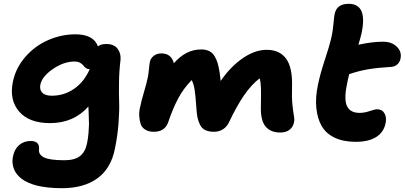

<svg xmlns="http://www.w3.org/2000/svg" viewBox="-20 -738 2143 1017"><path d="M308.1 258.8Q268.6 258.8 234.9 255.1Q201.2 251.5 175.8 245.1Q150.4 238.8 129.9 229.5Q109.4 220.2 95.5 209.7Q81.5 199.2 71.5 187Q61.5 174.8 56.2 162.8Q50.8 150.9 48.3 137.9Q45.9 125 46.1 113.5Q46.4 102.1 48.8 90.8Q56.2 52.2 81.3 30.5Q106.4 8.8 143.1 8.8Q189 8.8 187 50.8Q182.1 79.6 212.2 95.2Q242.2 110.8 320.8 110.8Q375.5 110.8 403.6 88.9Q431.6 66.9 440.9 22Q446.8 -6.3 449 -35.9Q451.2 -65.4 451.4 -79.3Q451.7 -93.3 450 -130.1Q448.2 -167 448.2 -173.8Q370.1 -85.9 245.1 -85.9Q134.3 -85.9 81.5 -147Q28.8 -208 47.9 -303.2Q63 -377.9 114 -436.5Q165 -495.1 235.1 -525.6Q305.2 -556.2 379.9 -556.2Q475.6 -556.2 499 -492.2Q513.2 -504.9 543 -504.9Q584.5 -504.9 603.3 -479.2Q622.1 -453.6 618.2 -418.9Q611.3 -363.8 610.4 -302.5Q609.4 -241.2 611.1 -196.8Q612.8 -152.3 607.9 -86.4Q603 -20.5 588.9 48.8Q568.4 153.8 496.3 206.3Q424.3 258.8 308.1 258.8ZM193.8 -290Q188.5 -262.7 203.9 -246.8Q219.2 -231 254.9 -231Q318.8 -231 371.8 -267.1Q424.8 -303.2 455.1 -371.1Q443.4 -371.6 434.8 -377.9Q426.3 -384.3 420.9 -391.8Q415.5 -399.4 403.6 -405.8Q391.6 -412.1 374 -412.1Q318.4 -412.1 260.7 -372.8Q203.1 -333.5 193.8 -290Z M794.9 -40Q767.1 -40 749.3 -51.3Q731.4 -62.5 725.1 -81.3Q718.8 -100.1 717.5 -124Q716.3 -147.9 722.7 -172.9Q729 -204.1 743.4 -252.9Q757.8 -301.8 763.7 -332Q766.6 -347.2 769 -373Q771.5 -398.9 773.9 -410.2Q777.8 -429.2 794.2 -442.1Q810.5 -455.1 835 -455.1Q862.8 -455.1 879.2 -440.7Q895.5 -426.3 900.9 -402.8Q964.4 -476.1 1044.9 -476.1Q1070.8 -476.1 1088.4 -467.3Q1106 -458.5 1116.7 -440.4Q1127.4 -422.4 1133.1 -402.8Q1138.7 -383.3 1143.6 -353Q1148.4 -314 1148.9 -309.1Q1200.2 -384.3 1265.1 -429.2Q1330.1 -474.1 1392.6 -474.1Q1461.4 -474.1 1495.6 -427Q1529.8 -379.9 1526.9 -279.8Q1524.9 -219.2 1529.3 -179.7Q1533.7 -140.1 1537.1 -123.3Q1540.5 -106.4 1537.6 -91.8Q1533.2 -65.9 1514.2 -51Q1495.1 -36.1 1464.8 -36.1Q1413.1 -36.1 1386.5 -68.1Q1359.9 -100.1 1361.8 -171.9Q1363.3 -240.2 1362.1 -273.4Q1360.8 -306.6 1355 -323.2Q1310.1 -287.6 1272.2 -232.4Q1234.4 -177.2 1194.8 -94.2Q1183.1 -67.4 1161.9 -53.7Q1140.6 -40 1113.8 -40Q1085.4 -40 1067.1 -49.1Q1048.8 -58.1 1039.3 -77.4Q1029.8 -96.7 1025.9 -116.7Q1022 -136.7 1020 -168.9Q1015.6 -233.9 1010.7 -263.4Q1005.9 -293 995.6 -314Q952.1 -270 923.6 -216.3Q895 -162.6 869.6 -86.9Q851.1 -40 794.9 -40Z M1864.7 13.2Q1798.3 13.2 1752.4 -8.8Q1706.5 -30.8 1683.8 -70.6Q1661.1 -110.4 1655.5 -166.5Q1649.9 -222.7 1664.6 -291Q1675.8 -345.7 1700.9 -422.1Q1726.1 -498.5 1734.4 -535.2Q1742.7 -569.8 1746.1 -610.1Q1749.5 -650.4 1752.4 -663.1Q1763.2 -717.8 1826.7 -717.8Q1929.2 -717.8 1894.5 -559.1Q1887.7 -531.2 1878.4 -501Q1951.2 -517.1 2008.3 -517.1Q2054.7 -517.1 2081.8 -490.7Q2108.9 -464.4 2101.6 -428.2Q2098.6 -410.6 2085.7 -397.9Q2072.8 -385.3 2053.7 -383.8Q1980.5 -379.4 1930.7 -371.1Q1880.9 -362.8 1829.6 -345.2Q1820.8 -309.1 1818.4 -293.9Q1800.8 -211.4 1818.1 -175.8Q1835.4 -140.1 1884.8 -140.1Q1910.6 -140.1 1938.2 -149.7Q1965.8 -159.2 1977.5 -159.2Q2004.4 -159.2 2016.6 -137.5Q2028.8 -115.7 2022.5 -85.9Q2012.7 -37.1 1972.4 -12Q1932.1 13.2 1864.7 13.2Z"/></svg>

Font: Shantell Sans Irregular
Style: Bold Italic
Weight: 700
Italic angle: -11.31°
Designer: Stephen Nixon, Anya Danilova, Shantell Martin
Foundry: Arrow Type
Version: Version 1.006;[9816181b4]